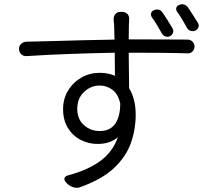

<svg xmlns="http://www.w3.org/2000/svg" viewBox="-20 -835 1040 907"><path d="M708 -787Q719 -792 730.5 -789Q742 -786 748 -775Q761 -757 772 -739Q783 -721 795 -701Q801 -691 797.5 -680.5Q794 -670 783 -664Q772 -659 761 -663Q750 -667 744 -678Q732 -699 721.5 -717Q711 -735 697 -754Q691 -764 694 -773.5Q697 -783 708 -787ZM827 -812Q838 -817 849.5 -813.5Q861 -810 868 -800Q880 -782 891 -765Q902 -748 915 -727Q921 -717 917.5 -706.5Q914 -696 902 -690Q891 -686 880 -689.5Q869 -693 863 -704Q851 -726 840.5 -743.5Q830 -761 817 -779Q810 -789 813 -798.5Q816 -808 827 -812ZM548 -346Q538 -391 511 -411Q484 -431 450 -431Q410 -431 377.5 -401Q345 -371 345 -321Q345 -272 376.5 -244Q408 -216 451 -216Q500 -216 524 -250Q548 -284 548 -346ZM70 -602Q69 -617 79 -627Q89 -637 104 -638Q160 -639 230 -641Q300 -643 375 -645Q450 -647 521 -648L519 -720Q518 -731 517.5 -734Q517 -737 517 -741Q516 -758 525 -768.5Q534 -779 550 -779H556Q573 -779 582.5 -768.5Q592 -758 590 -741Q590 -736 589.5 -730.5Q589 -725 589 -720L588 -649H609Q704 -649 764 -648.5Q824 -648 866 -648Q880 -648 889.5 -638Q899 -628 899 -614Q898 -600 888.5 -591Q879 -582 865 -583Q838 -584 806.5 -584.5Q775 -585 728.5 -585.5Q682 -586 608 -586H588L590 -418Q621 -368 621 -292Q621 -224 598.5 -160Q576 -96 520 -42.5Q464 11 362 48Q347 55 329.5 50.5Q312 46 299 34L293 28Q282 17 284.5 7Q287 -3 303 -7Q396 -32 454.5 -75Q513 -118 537 -187Q500 -155 441 -155Q399 -155 361.5 -174Q324 -193 301 -230Q278 -267 278 -320Q278 -368 301.5 -407Q325 -446 364.5 -468.5Q404 -491 451 -491Q491 -491 523 -477L522 -586Q413 -584 305 -580Q197 -576 106 -570Q91 -569 81 -578Q71 -587 70 -602Z"/></svg>

Font: Chiron GoRound TC N
Style: Regular
Weight: 350
Designer: Ryoko NISHIZUKA 西塚涼子 (kana, bopomofo & ideographs); Paul D. Hunt (Latin, Greek & Cyrillic); Sandoll Communications 산돌커뮤니
Foundry: Adobe
Version: Version 1.000;hotconv 1.1.1;makeotfexe 2.6.0